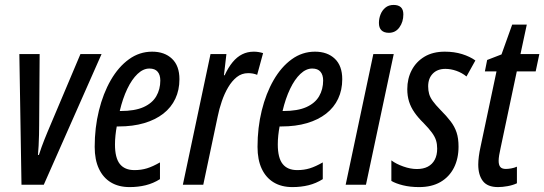

<svg xmlns="http://www.w3.org/2000/svg" viewBox="-20 -760 2239 790"><path d="M68.4 0 59.6 -537.6H143.1L141.1 -245.1Q141.1 -229 140.6 -206.1Q140.1 -183.1 138.9 -160.4Q137.7 -137.7 136.2 -122.6H140.1Q145.5 -139.6 151.1 -155Q156.7 -170.4 162.6 -185.3Q168.5 -200.2 174.8 -215.3L311 -537.6H397.9L160.2 0Z M513.2 9.8Q468.3 9.8 436.3 -9.5Q404.3 -28.8 387 -65.7Q369.6 -102.5 369.6 -155.8Q369.6 -234.4 387 -304.9Q404.3 -375.5 435.8 -430.2Q467.3 -484.9 510.5 -516.1Q553.7 -547.4 606 -547.4Q657.2 -547.4 687.7 -518.3Q718.3 -489.3 718.3 -434.1Q718.3 -389.6 701.4 -353.8Q684.6 -317.9 652.1 -292.5Q619.6 -267.1 573.2 -253.4Q526.9 -239.7 467.8 -239.7H460.4Q457 -221.7 455.1 -202.9Q453.1 -184.1 453.1 -165.5Q453.1 -110.4 473.1 -85.2Q493.2 -60.1 533.2 -60.1Q561 -60.1 584.7 -67.4Q608.4 -74.7 638.2 -91.8V-22.9Q610.4 -5.4 579.3 2.2Q548.3 9.8 513.2 9.8ZM472.7 -303.2H475.6Q534.7 -303.2 570.6 -319.3Q606.4 -335.4 623 -364Q639.6 -392.6 639.6 -428.7Q639.6 -451.7 628.7 -464.8Q617.7 -478 594.7 -478Q569.3 -478 545.9 -455.8Q522.5 -433.6 503.7 -394.3Q484.9 -355 472.7 -303.2Z M732.4 0 846.2 -537.6H911.6L901.4 -450.2H904.3Q919.4 -482.9 937.3 -504.4Q955.1 -525.9 976.6 -536.6Q998 -547.4 1024.4 -547.4Q1034.2 -547.4 1043.5 -545.9Q1052.7 -544.4 1062.5 -541.5L1038.1 -452.1Q1029.8 -455.6 1020.5 -457.3Q1011.2 -459 1001 -459Q974.6 -459 954.3 -442.9Q934.1 -426.8 918.7 -400.6Q903.3 -374.5 892.6 -343Q881.8 -311.5 875.5 -279.8L816.4 0Z M1183.1 9.8Q1138.2 9.8 1106.2 -9.5Q1074.2 -28.8 1056.9 -65.7Q1039.6 -102.5 1039.6 -155.8Q1039.6 -234.4 1056.9 -304.9Q1074.2 -375.5 1105.7 -430.2Q1137.2 -484.9 1180.4 -516.1Q1223.6 -547.4 1275.9 -547.4Q1327.1 -547.4 1357.7 -518.3Q1388.2 -489.3 1388.2 -434.1Q1388.2 -389.6 1371.3 -353.8Q1354.5 -317.9 1322 -292.5Q1289.6 -267.1 1243.2 -253.4Q1196.8 -239.7 1137.7 -239.7H1130.4Q1127 -221.7 1125 -202.9Q1123 -184.1 1123 -165.5Q1123 -110.4 1143.1 -85.2Q1163.1 -60.1 1203.1 -60.1Q1231 -60.1 1254.6 -67.4Q1278.3 -74.7 1308.1 -91.8V-22.9Q1280.3 -5.4 1249.3 2.2Q1218.3 9.8 1183.1 9.8ZM1142.6 -303.2H1145.5Q1204.6 -303.2 1240.5 -319.3Q1276.4 -335.4 1293 -364Q1309.6 -392.6 1309.6 -428.7Q1309.6 -451.7 1298.6 -464.8Q1287.6 -478 1264.6 -478Q1239.3 -478 1215.8 -455.8Q1192.4 -433.6 1173.6 -394.3Q1154.8 -355 1142.6 -303.2Z M1402.3 0 1516.1 -537.6H1600.1L1485.8 0ZM1580.1 -625Q1560.1 -625 1549.6 -635.3Q1539.1 -645.5 1539.1 -665.5Q1539.1 -683.6 1545.7 -700.4Q1552.2 -717.3 1565.7 -728.5Q1579.1 -739.7 1599.6 -739.7Q1619.1 -739.7 1629.4 -730.2Q1639.6 -720.7 1639.6 -700.7Q1639.6 -669.9 1623.5 -647.5Q1607.4 -625 1580.1 -625Z M1704.6 9.8Q1667.5 9.8 1637.9 2.4Q1608.4 -4.9 1590.3 -15.6V-100.1Q1609.9 -85.4 1639.4 -75Q1668.9 -64.5 1695.3 -64.5Q1721.7 -64.5 1740.2 -74.2Q1758.8 -84 1768.8 -102.8Q1778.8 -121.6 1778.8 -148.4Q1778.8 -167 1774.2 -182.1Q1769.5 -197.3 1757.3 -214.1Q1745.1 -231 1722.7 -253.9Q1700.2 -275.9 1685.3 -297.4Q1670.4 -318.8 1663.1 -342Q1655.8 -365.2 1655.8 -393.1Q1655.8 -436.5 1674.1 -471.4Q1692.4 -506.3 1726.8 -526.9Q1761.2 -547.4 1810.1 -547.4Q1849.1 -547.4 1881.3 -537.4Q1913.6 -527.3 1936 -511.2L1899.4 -445.3Q1880.9 -460.4 1857.9 -468.5Q1835 -476.6 1812.5 -476.6Q1779.8 -476.6 1760.7 -457Q1741.7 -437.5 1741.7 -404.8Q1741.7 -387.7 1745.8 -373.3Q1750 -358.9 1761 -343.8Q1772 -328.6 1792 -308.1Q1817.9 -282.2 1834.2 -260.7Q1850.6 -239.3 1858.6 -215.1Q1866.7 -190.9 1866.7 -156.7Q1866.7 -107.4 1847.7 -69.8Q1828.6 -32.2 1792.5 -11.2Q1756.3 9.8 1704.6 9.8Z M2029.3 9.8Q1985.8 9.8 1966.8 -15.1Q1947.8 -40 1947.8 -83Q1947.8 -97.7 1950.2 -116.5Q1952.6 -135.3 1957.5 -157.2L2022.9 -466.3H1975.1L1984.4 -513.2L2043.5 -536.1L2087.4 -658.7H2147.5L2121.6 -537.6H2199.2L2184.1 -466.3H2106.4L2039.6 -150.4Q2036.1 -135.3 2033.9 -121.6Q2031.7 -107.9 2031.7 -98.6Q2031.7 -81.1 2038.6 -73Q2045.4 -64.9 2061.5 -64.9Q2070.8 -64.9 2083.5 -67.1Q2096.2 -69.3 2106.9 -74.2V-5.9Q2090.3 2 2068.6 5.9Q2046.9 9.8 2029.3 9.8Z"/></svg>

Font: Open Sans Condensed Medium
Style: Italic
Weight: 500
Width: 3
Italic angle: -12°
Designer: Monotype Design Team
Foundry: Monotype Imaging Inc.
Version: Version 3.000